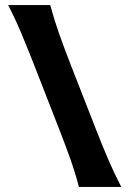

<svg xmlns="http://www.w3.org/2000/svg" viewBox="-20 -733 507 753"><path d="M289.5 0Q275 -55.5 256.5 -107.8Q238 -160 211.5 -228L115.5 -474Q87 -546.5 64.2 -601Q41.5 -655.5 12 -713H177Q192.5 -655.5 211.8 -601Q231 -546.5 258.5 -476L355.5 -228Q382 -160 404.5 -107.8Q427 -55.5 455.5 0Z"/></svg>

Font: Commissioner Flair
Style: Bold
Weight: 700
Designer: Kostas Bartsokas
Foundry: Kostas Bartsokas
Version: Version 1.000; ttfautohint (v1.8.3)